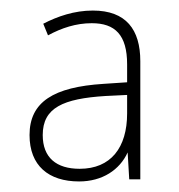

<svg xmlns="http://www.w3.org/2000/svg" viewBox="-20 -742 340 364"><path d="M156 -722C121 -722 89 -711 62 -697L71 -675C97 -689 124 -698 154 -698C198 -698 221 -676 221 -620V-586L176 -583C82 -577 36 -549 36 -486C36 -428 72 -398 130 -398C174 -398 207 -420 222 -453L225 -402H246V-626C246 -686 219 -722 156 -722ZM180 -560 221 -562V-527C221 -462 190 -422 131 -422C87 -422 61 -443 61 -486C61 -538 100 -555 180 -560Z"/></svg>

Font: Noto Sans Gujarati UI SemiCondensed Thin
Style: Regular
Weight: 100
Width: 4
Designer: Jelle Bosma - Monotype Design Team, Universal Thirst
Foundry: Monotype Imaging Inc.
Version: Version 2.106